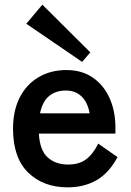

<svg xmlns="http://www.w3.org/2000/svg" viewBox="-20 -794 561 825"><path d="M271 11Q166 11 101 -52.5Q36 -116 36 -241Q36 -319 65 -375.5Q94 -432 146 -462.5Q198 -493 265 -493Q332 -493 379 -460.5Q426 -428 451 -372Q476 -316 476 -246V-220H147Q151 -148 185 -117.5Q219 -87 273 -87Q320 -87 350 -109.5Q380 -132 402 -177L485 -119Q448 -50 394.5 -19.5Q341 11 271 11ZM152 -307H365Q357 -354 330.5 -379.5Q304 -405 263 -405Q219 -405 190.5 -381Q162 -357 152 -307ZM333 -528 93 -692 162 -774 368 -569Z"/></svg>

Font: Zen Kaku Gothic Antique
Style: Bold
Weight: 700
Designer: Yoshimichi Ohira
Foundry: Positype
Version: Version 1.001